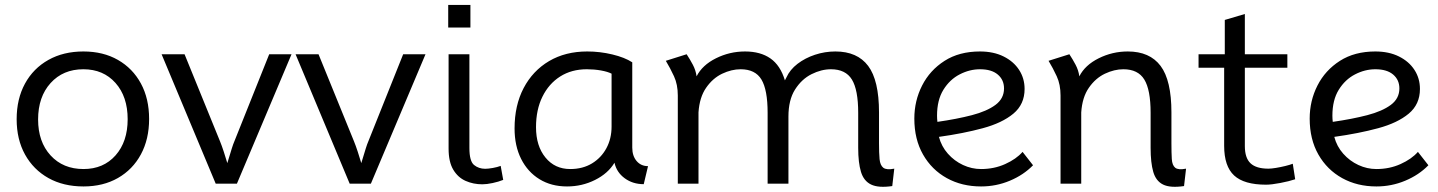

<svg xmlns="http://www.w3.org/2000/svg" viewBox="-20 -728 5701 761"><path d="M311 11Q231.5 11 172 -22.2Q112.5 -55.5 79.2 -115.5Q46 -175.5 46 -255.5Q46 -336 79 -396.5Q112 -457 171.8 -490.5Q231.5 -524 310.5 -524Q389 -524 447.5 -490.5Q506 -457 538.5 -397Q571 -337 571 -256.5Q571 -176.5 538.5 -116.2Q506 -56 447.5 -22.5Q389 11 311 11ZM311 -58Q390 -58 438 -112.2Q486 -166.5 486 -255.5Q486 -345 437.8 -399.2Q389.5 -453.5 310.5 -453.5Q230 -453.5 180.5 -398.8Q131 -344 131 -254.5Q131 -166 180.5 -112Q230 -58 311 -58Z M835 0 620.5 -513H711.5L852 -168Q859 -151 867 -126.5Q875 -102 881 -81.5Q892.5 -119.5 898.5 -138.8Q904.5 -158 909 -168L1047 -513H1135.5L919 0Z M1366 0 1151.5 -513H1242.5L1383 -168Q1390 -151 1398 -126.5Q1406 -102 1412 -81.5Q1423.5 -119.5 1429.5 -138.8Q1435.5 -158 1440 -168L1578 -513H1666.5L1450 0Z M1891.5 2.5Q1856 2.5 1825.5 -11Q1795 -24.5 1776.5 -55.5Q1758 -86.5 1758 -139V-513H1840.5V-141.5Q1840.5 -89 1859 -74Q1877.5 -59 1903 -59Q1914.5 -59 1933 -62.2Q1951.5 -65.5 1964.5 -70.5L1974.5 -15Q1956 -7.5 1932.5 -2.5Q1909 2.5 1891.5 2.5ZM1756.5 -619V-708.5H1844.5V-619Z M2227.5 11Q2165 11 2118.2 -17.8Q2071.5 -46.5 2045.5 -98.2Q2019.5 -150 2019.5 -219Q2019.5 -310.5 2055.5 -379Q2091.5 -447.5 2156.2 -485.8Q2221 -524 2307.5 -524Q2358 -524 2407 -512.2Q2456 -500.5 2486 -481V-143Q2486 -110 2503.2 -89.8Q2520.5 -69.5 2548.5 -69.5L2531.5 2Q2488 2 2456 -21.5Q2424 -45 2415.5 -83Q2390 -40.5 2338.5 -14.8Q2287 11 2227.5 11ZM2240 -58Q2289.5 -58 2326.2 -80.2Q2363 -102.5 2383.5 -140.5Q2404 -178.5 2404 -226.5V-436Q2388.5 -444 2361.5 -448.8Q2334.5 -453.5 2306 -453.5Q2245.5 -453.5 2200.2 -424.8Q2155 -396 2129.8 -344.5Q2104.5 -293 2104.5 -224Q2104.5 -149.5 2141.8 -103.8Q2179 -58 2240 -58Z M3516.5 9.5Q3462 17.5 3432.8 3.5Q3403.5 -10.5 3392.5 -46.8Q3381.5 -83 3381.5 -142V-281Q3381.5 -372 3356.5 -412.8Q3331.5 -453.5 3273.5 -453.5Q3235.5 -453.5 3196.5 -434Q3157.5 -414.5 3131.2 -373.2Q3105 -332 3105 -266V0H3022.5V-281Q3022.5 -372 2998 -412.8Q2973.5 -453.5 2915.5 -453.5Q2879.5 -453.5 2842.2 -435.8Q2805 -418 2778.8 -380.2Q2752.5 -342.5 2748.5 -282.5V0H2666.5V-349.5Q2666.5 -393 2651.5 -425.5Q2636.5 -458 2619 -487L2701.5 -513Q2715 -492.5 2726.2 -471.2Q2737.5 -450 2741 -425.5Q2763.5 -470 2817.8 -497Q2872 -524 2933 -524Q2994 -524 3033.5 -496.5Q3073 -469 3091 -409.5L3097 -421Q3111 -452 3141 -475Q3171 -498 3210.2 -511Q3249.5 -524 3291 -524Q3378 -524 3421 -466.8Q3464 -409.5 3464 -282.5V-160Q3464 -122 3466.2 -97.5Q3468.5 -73 3481 -63.2Q3493.5 -53.5 3524.5 -59.5Z M3868.5 11Q3792.5 11 3732.8 -22Q3673 -55 3638.5 -115.5Q3604 -176 3604 -258Q3604 -328.5 3634.8 -389Q3665.5 -449.5 3723.8 -486.8Q3782 -524 3864 -524Q3918 -524 3957.8 -504.2Q3997.5 -484.5 4019.2 -451Q4041 -417.5 4041 -375.5Q4041 -314.5 3996.5 -277.5Q3952 -240.5 3875.2 -219.8Q3798.5 -199 3701.5 -185.5Q3711.5 -147.5 3737 -118.8Q3762.5 -90 3797 -74Q3831.5 -58 3868.5 -58Q3920.5 -58 3964.2 -77.8Q4008 -97.5 4033 -126L4074.5 -73Q4037 -34.5 3982.8 -11.8Q3928.5 11 3868.5 11ZM3695.5 -245Q3772.5 -256 3832 -271.5Q3891.5 -287 3925.5 -312.2Q3959.5 -337.5 3959.5 -377.5Q3959.5 -411.5 3934.8 -432.5Q3910 -453.5 3864.5 -453.5Q3823 -453.5 3783.8 -433.2Q3744.5 -413 3719.2 -372.2Q3694 -331.5 3694 -269.5Q3694 -257 3695.5 -245Z M4673 9.5Q4618.5 17.5 4590 3.5Q4561.5 -10.5 4551 -46.8Q4540.5 -83 4540.5 -142V-281Q4540.5 -372 4515.5 -412.8Q4490.5 -453.5 4432.5 -453.5Q4396.5 -453.5 4359.2 -435.8Q4322 -418 4295.8 -380.2Q4269.5 -342.5 4265.5 -282.5V0H4183.5V-349.5Q4183.5 -393 4168.5 -425.5Q4153.5 -458 4136 -487L4218.5 -513Q4232 -492.5 4243.2 -471.2Q4254.5 -450 4258 -425.5Q4280.5 -470 4334.8 -497Q4389 -524 4450 -524Q4537 -524 4580 -466.8Q4623 -409.5 4623 -282.5V-160Q4623 -122 4624.5 -97.5Q4626 -73 4638 -63.2Q4650 -53.5 4681 -59.5Z M4998 4Q4911 4 4871.5 -32.5Q4832 -69 4832 -150V-459.5H4730.5V-513H4834.5V-649L4914 -672.5V-513H5082.5V-459.5H4914V-149Q4914 -102 4936.5 -80.8Q4959 -59.5 5007.5 -59.5Q5019 -59.5 5037.2 -62.5Q5055.5 -65.5 5074 -70Q5092.5 -74.5 5104 -79L5113.5 -17.5Q5090 -9.5 5054.8 -2.8Q5019.5 4 4998 4Z M5435.5 11Q5359.5 11 5299.8 -22Q5240 -55 5205.5 -115.5Q5171 -176 5171 -258Q5171 -328.5 5201.8 -389Q5232.5 -449.5 5290.8 -486.8Q5349 -524 5431 -524Q5485 -524 5524.8 -504.2Q5564.5 -484.5 5586.2 -451Q5608 -417.5 5608 -375.5Q5608 -314.5 5563.5 -277.5Q5519 -240.5 5442.2 -219.8Q5365.5 -199 5268.5 -185.5Q5278.5 -147.5 5304 -118.8Q5329.5 -90 5364 -74Q5398.5 -58 5435.5 -58Q5487.5 -58 5531.2 -77.8Q5575 -97.5 5600 -126L5641.5 -73Q5604 -34.5 5549.8 -11.8Q5495.5 11 5435.5 11ZM5262.5 -245Q5339.5 -256 5399 -271.5Q5458.5 -287 5492.5 -312.2Q5526.5 -337.5 5526.5 -377.5Q5526.5 -411.5 5501.8 -432.5Q5477 -453.5 5431.5 -453.5Q5390 -453.5 5350.8 -433.2Q5311.5 -413 5286.2 -372.2Q5261 -331.5 5261 -269.5Q5261 -257 5262.5 -245Z"/></svg>

Font: Mooli
Style: Regular
Weight: 400
Designer: Vernon Adams
Foundry: Vernon Adams
Version: Version 1.000; ttfautohint (v1.8.4.7-5d5b);gftools[0.9.33]